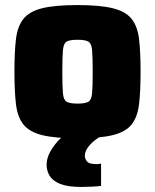

<svg xmlns="http://www.w3.org/2000/svg" viewBox="-20 -538 612 758"><path d="M286 8Q197 8 146.5 -4.5Q96 -17 72.5 -46.5Q49 -76 43 -127Q37 -178 37 -255Q37 -333 43 -383.5Q49 -434 72.5 -463.5Q96 -493 146.5 -505.5Q197 -518 286 -518Q374 -518 425 -505.5Q476 -493 499.5 -463.5Q523 -434 529 -383.5Q535 -333 535 -255Q535 -178 529 -127Q523 -76 499.5 -46.5Q476 -17 425 -4.5Q374 8 286 8ZM286 -129Q316 -129 328.5 -136Q341 -143 343.5 -169.5Q346 -196 346 -255Q346 -314 343.5 -340.5Q341 -367 328.5 -374Q316 -381 286 -381Q256 -381 243.5 -374Q231 -367 228.5 -340.5Q226 -314 226 -255Q226 -196 228.5 -169.5Q231 -143 243.5 -136Q256 -129 286 -129ZM300 200Q247 200 217.5 188Q188 176 176 156Q164 136 164 113Q164 82 185 49.5Q206 17 239 -10L378 0Q365 7 350 19.5Q335 32 325 47Q315 62 315 76Q315 90 324 100Q333 110 362 110Q364 110 368 109.5Q372 109 379 108V196Q363 198 341 199Q319 200 300 200Z"/></svg>

Font: Saira ExtraBold
Style: Regular
Weight: 800
Designer: Hector Gatti with collaboration of the Omnibus-Type team
Foundry: Omnibus-Type
Version: Version 1.100; ttfautohint (v1.8.3)